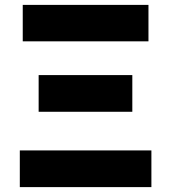

<svg xmlns="http://www.w3.org/2000/svg" viewBox="-20 -765 699 785"><path d="M61 -150H599V0H61ZM138 -458H521V-308H138ZM73 -745H587V-596H73Z"/></svg>

Font: Merged Yaku Han JP Black
Style: Regular
Weight: 900
Designer: Ryoko NISHIZUKA 西塚涼子 (kana, bopomofo & ideographs); Paul D. Hunt (Latin, Greek & Cyrillic); Sandoll Communications 산돌커뮤니
Foundry: Adobe
Version: Version 2.004